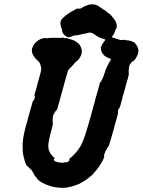

<svg xmlns="http://www.w3.org/2000/svg" viewBox="-20 -836 677 911"><path d="M412 -815Q418 -816 426 -815Q443 -813 463 -796Q472 -789 476 -788Q479 -787 485 -781Q489 -777 497 -772Q503 -769 514 -755Q523 -744 528 -736Q537 -717 533 -703L531 -699L527 -693Q525 -689 525 -686Q524 -679 516 -668Q509 -660 513 -658Q516 -656 524 -656Q526 -656 525.5 -655Q525 -654 527.5 -653Q530 -652 532 -652H534L539 -650Q542 -649 552 -646Q554 -646 561 -646.5Q568 -647 571 -647L581 -645L590 -644Q595 -643 597 -643Q599 -642 599 -642Q599 -642 602.5 -641Q606 -640 607 -639.5Q608 -639 609 -638Q614 -635 616 -635.5Q618 -636 626 -624Q632 -617 635 -607Q641 -590 628 -566Q622 -554 615 -548Q613 -545 613 -545H612Q611 -546 609 -545Q605 -543 601 -536Q599 -534 597 -531Q592 -525 591 -506Q590 -489 591 -486Q592 -482 589 -474Q588 -468 586 -461.5Q584 -455 582.5 -450Q581 -445 579 -437.5Q577 -430 576 -426.5Q575 -423 572.5 -413.5Q570 -404 569 -400Q564 -385 562 -377Q561 -370 559 -363Q554 -348 552 -338Q549 -329 548 -326.5Q547 -324 547 -323.5Q547 -323 546 -323Q545 -324 543.5 -320.5Q542 -317 540.5 -313Q539 -309 539 -306Q539 -303 540 -303Q542 -302 531 -265Q529 -258 525.5 -245.5Q522 -233 519.5 -222.5Q517 -212 515 -207Q512 -195 511 -193Q505 -171 502 -162Q501 -158 499 -152Q497 -144 493 -140Q489 -136 488 -132Q483 -121 482 -122Q482 -122 480.5 -118.5Q479 -115 477.5 -110.5Q476 -106 475 -105Q475 -103 474 -99.5Q473 -96 473 -94.5Q473 -93 475 -94V-92Q474 -90 473 -87Q471 -80 461 -63Q456 -56 454 -52Q453 -49 450 -45.5Q447 -42 443 -36.5Q439 -31 434.5 -25.5Q430 -20 426 -16Q418 -5 397 11Q388 18 373 27Q357 37 344 41Q340 42 338 43Q326 48 302 53Q278 57 255 54Q233 52 216 46Q194 39 177 29Q159 18 157 13Q156 10 151 4.5Q146 -1 146 -1.5Q146 -2 142.5 -7Q139 -12 139 -12.5Q139 -13 137.5 -15.5Q136 -18 133.5 -23Q131 -28 129 -30Q124 -35 122 -36Q121 -36 119 -39Q117 -42 116 -42Q116 -42 115.5 -42.5Q115 -43 114 -44Q113 -46 111 -47.5Q109 -49 109 -48H108Q108 -48 104 -55Q97 -70 93 -89Q89 -105 88 -118Q86 -149 89 -170Q90 -175 90 -180Q93 -201 104 -243Q104 -244 109 -259Q112 -271 112.5 -273.5Q113 -276 114 -279.5Q115 -283 118 -293Q121 -303 122.5 -309.5Q124 -316 127 -325Q130 -335 133 -347L137 -360L138 -359Q139 -358 140.5 -360Q142 -362 142.5 -364Q143 -366 143 -366L145 -372Q144 -373 145 -374Q147 -380 144 -382L143 -383L144 -388Q145 -392 148.5 -403Q152 -414 153 -419Q159 -443 161 -450Q163 -457 171 -485Q174 -495 175 -504Q177 -512 174 -521Q172 -526 171 -530Q169 -540 157 -550Q143 -563 136 -577Q131 -586 131 -596Q131 -606 136 -615Q142 -629 155.5 -640Q169 -651 183 -654Q198 -657 198.5 -655.5Q199 -654 203 -654Q205 -654 206.5 -655Q208 -656 230.5 -656.5Q253 -657 260 -656Q275 -656 280 -658Q281 -658 283 -657Q287 -654 291 -654Q296 -655 296 -656H298Q301 -652 307 -652Q310 -652 310 -652Q311 -649 316 -649Q317 -649 318 -649Q318 -648 325 -646Q333 -644 343.5 -636.5Q354 -629 359 -622Q366 -611 368 -598Q369 -586 365 -574Q363 -569 358 -562Q356 -558 354.5 -555.5Q353 -553 344 -546Q332 -536 326 -527Q321 -521 317.5 -518Q314 -515 308 -508.5Q302 -502 302 -501Q302 -498 297 -482Q292 -463 288 -450Q287 -444 284 -436Q277 -410 277 -409Q277 -409 274 -399Q265 -368 264 -363Q263 -359 263 -358Q260 -350 255 -332Q253 -321 251 -317Q250 -315 250 -314.5Q250 -314 249 -314Q247 -314 244 -309Q243 -307 242 -306Q241 -305 240 -303Q235 -293 233 -291Q231 -288 230 -271Q230 -257 230 -253Q231 -251 231 -250Q232 -251 232 -250L231 -247Q231 -244 228 -234Q225 -223 219 -200Q213 -177 210 -156Q209 -148 209 -142Q210 -125 216 -114Q222 -101 238 -87Q242 -83 238 -83Q235 -83 235 -80Q235 -78 237 -76Q239 -74 238 -74Q235 -74 240 -71Q241 -71 243 -70Q254 -65 271 -64Q279 -63 288 -66Q290 -66 294 -66Q298 -66 301 -67.5Q304 -69 305 -70Q306 -71 305.5 -71.5Q305 -72 307 -73Q314 -77 309 -80Q307 -81 307 -81.5Q307 -82 309 -83Q317 -88 330 -101Q346 -117 358 -136Q367 -150 372 -163Q373 -166 376 -173Q383 -190 392 -221Q395 -230 397 -237Q401 -251 403 -258Q404 -263 406 -268Q410 -281 420 -319Q421 -324 423 -330.5Q425 -337 427 -344.5Q429 -352 430.5 -357.5Q432 -363 434.5 -373Q437 -383 439 -388Q441 -396 451 -431Q452 -436 453.5 -441Q455 -446 456 -448V-451L457 -448Q457 -446 458 -446Q460 -447 463 -457L464 -460Q464 -458 465 -460L466 -463Q468 -466 468 -468L469 -469L472 -476Q475 -489 477 -491Q478 -493 479 -497.5Q480 -502 481 -505Q483 -507 484 -510Q485 -513 485 -513.5Q485 -514 486 -515.5Q487 -517 489 -522Q492 -528 493 -530Q494 -532 495 -534Q496 -536 496 -536Q496 -536 496.5 -537Q497 -538 498 -539Q499 -540 499 -541Q499 -542 500 -543Q501 -544 501.5 -545Q502 -546 503 -547Q504 -548 504 -548.5Q504 -549 505 -551Q507 -553 505 -557Q504 -558 497 -560Q490 -563 484 -566Q475 -571 468 -580Q463 -586 461 -594Q460 -598 459.5 -598Q459 -598 460 -600Q460 -606 458.5 -606.5Q457 -607 459 -613Q464 -626 474 -639Q479 -645 479 -647Q479 -650 470 -652Q458 -654 450 -659Q440 -664 428 -673Q420 -679 411 -681Q404 -683 387 -677Q384 -676 379.5 -676Q375 -676 371 -674Q351 -669 338 -668L329 -667L325 -665Q314 -660 308 -660L305 -659Q304 -659 302 -660Q298 -661 293 -664Q285 -669 281 -675L278 -679L277 -681Q276 -684 275.5 -685.5Q275 -687 275 -689L274 -690V-691Q274 -692 274 -695Q274 -698 272 -702.5Q270 -707 269.5 -708Q269 -709 268.5 -711Q268 -713 268 -713.5Q268 -714 268 -716Q268 -718 267.5 -718.5Q267 -719 267 -722.5Q267 -726 266.5 -726.5Q266 -727 267 -729Q268 -731 268.5 -733.5Q269 -736 268 -736Q266 -736 269 -739Q276 -750 292 -763Q306 -774 323 -783Q347 -797 349 -797Q349 -797 349 -796Q349 -794 351.5 -794Q354 -794 356 -795Q358 -796 358 -796Q358 -795 362 -796Q365 -797 366 -797Q367 -797 369 -799Q380 -807 399 -813Q405 -815 412 -815Z"/></svg>

Font: TT2020 Style B
Style: Italic
Weight: 400
Italic angle: -15°
Version: Version 0.2.000